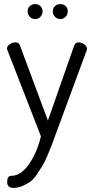

<svg xmlns="http://www.w3.org/2000/svg" viewBox="-20 -686 460 938"><path d="M14 -448C14 -445.3 15 -442.3 17 -439L180 -20C166.7 34.7 146.8 80.5 120.5 117.5C94.2 154.5 65.7 173 35 173C21.7 173 15 183 15 203C15 222.3 25 232 45 232C60.3 232 75.3 228.8 90 222.5C104.7 216.2 117.2 209.3 127.5 202C137.8 194.7 148.7 182.7 160 166L186 126C192.7 116 200.8 99.7 210.5 77C220.2 54.3 226.7 38.7 230 30L248 -19L403 -439C404.3 -440.3 405 -443 405 -447C405 -455.7 400.5 -463.2 391.5 -469.5C382.5 -475.8 373.7 -479 365 -479C354.3 -479 347 -474.3 343 -465L214 -97L77 -465C74.3 -474.3 66.7 -479 54 -479C44.7 -479 35.7 -475.8 27 -469.5C18.3 -463.2 14 -456 14 -448ZM115 -630C115 -620 118.5 -611.3 125.5 -604C132.5 -596.7 141.3 -593 152 -593C162 -593 170.5 -596.7 177.5 -604C184.5 -611.3 188 -620 188 -630C188 -640.7 184.5 -649.3 177.5 -656C170.5 -662.7 162 -666 152 -666C141.3 -666 132.5 -662.7 125.5 -656C118.5 -649.3 115 -640.7 115 -630ZM238 -630C238 -620 241.5 -611.3 248.5 -604C255.5 -596.7 264.3 -593 275 -593C285 -593 293.5 -596.7 300.5 -604C307.5 -611.3 311 -620 311 -630C311 -640.7 307.7 -649.3 301 -656C294.3 -662.7 285.7 -666 275 -666C264.3 -666 255.5 -662.7 248.5 -656C241.5 -649.3 238 -640.7 238 -630Z"/></svg>

Font: Terminal Dosis
Style: Book
Weight: 400
Designer: EdgarTolentino, PabloImpallari, IginoMarini
Foundry: EdgarTolentino, PabloImpallari, IginoMarini
Version: Version 1.006